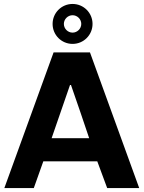

<svg xmlns="http://www.w3.org/2000/svg" viewBox="-20 -951 726 971"><path d="M246 -830C246 -774 291 -729 347 -729C403 -729 448 -774 448 -830C448 -886 403 -931 347 -931C291 -931 246 -886 246 -830ZM303 -830C303 -854 323 -874 347 -874C371 -874 391 -854 391 -830C391 -806 371 -786 347 -786C323 -786 303 -806 303 -830ZM472 -135 522 0H684L435 -686H251L2 0H151L199 -135ZM334 -521H339C370 -432 401 -342 431 -252H241Z"/></svg>

Font: Chivo
Style: Bold
Weight: 700
Designer: Hector Gatti
Foundry: Omnibus-Type
Version: Version 1.003;PS 001.003;hotconv 1.0.70;makeotf.lib2.5.58329